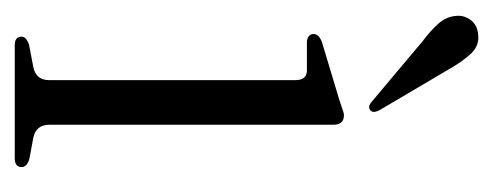

<svg xmlns="http://www.w3.org/2000/svg" viewBox="-222 -434 653 254"><g transform="rotate(90 104.0 -306.5)"><path d="M141.5 -421.5V-46Q141.5 -28 159 -24.5L186 -19.5Q197.5 -16.5 197.5 -9Q197.5 0 185.5 0H36.5Q25 0 25 -9Q25 -15.5 36 -19L65 -24.5Q82.5 -28 82.5 -45.5V-371.5Q82.5 -385.5 71 -386.5H31Q21.5 -388 21.5 -395.5Q21.5 -402.5 32.5 -406.5L109 -429.5Q115.5 -431.5 120.8 -433.5Q126 -435.5 129 -435.5Q141.5 -435.5 141.5 -421.5ZM69.5 -572 122 -483Q126.5 -474.5 123 -471Q118.5 -466.5 112 -471.5L30.5 -540Q16.5 -550.5 7.5 -560.8Q-1.5 -571 -2.5 -584Q-3.5 -594.5 3 -603.2Q9.5 -612 22 -613Q36.5 -615 47.2 -603.8Q58 -592.5 69.5 -572Z"/></g></svg>

Font: Fraunces 144pt S050 Light
Style: Regular
Weight: 300
Version: Version 1.000; ttfautohint (v1.8.3)